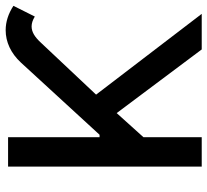

<svg xmlns="http://www.w3.org/2000/svg" viewBox="-48 -708 756 701"><g transform="rotate(-90 330.5 -358.0)"><path d="M72.3 -707H179.7V-373H188.5L452.1 -660.2Q478 -688 508.1 -701.9Q538.1 -715.8 570.3 -715.8Q615.7 -715.8 659.2 -687.5L620.1 -609.4Q601.1 -621.1 584 -621.1Q569.3 -621.1 554.9 -612.8Q540.5 -604.5 524.4 -586.9L335 -385.7L629.9 0H500L267.6 -310.5L179.7 -212.9V0H72.3Z"/></g></svg>

Font: Pretendard GOV Medium
Style: Regular
Weight: 500
Designer: Base glyphs from Inter by Rasmus Andersson; Hangeul glyphs from Noto Sans CJK(Source Han Sans) by Jang Soo-young and Kan
Foundry: Kil Hyung-jin
Version: Version 1.309